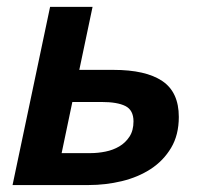

<svg xmlns="http://www.w3.org/2000/svg" viewBox="-20 -532 579 552"><path d="M208 -331.1H306.2Q398.9 -331.1 446.5 -299.1Q494.1 -267.1 494.1 -195.8Q494.1 -144 471.9 -106.9Q449.7 -69.8 413.3 -46.1Q377 -22.5 330.3 -11.2Q283.7 0 234.9 0H16.1L124 -512.2H246.1ZM241.2 -91.8Q261.7 -91.8 283.4 -96.2Q305.2 -100.6 323 -111.1Q340.8 -121.6 352.3 -139.2Q363.8 -156.7 363.8 -183.1Q363.8 -215.3 340.6 -227.1Q317.4 -238.8 272 -238.8H188L157.2 -91.8Z"/></svg>

Font: Clear Sans
Style: Bold Italic
Weight: 700
Italic angle: -12°
Foundry: Intel Corporation
Version: Version 1.00